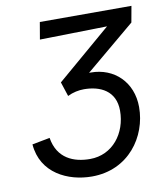

<svg xmlns="http://www.w3.org/2000/svg" viewBox="-80 -768 734 842"><g transform="rotate(-10 287.0 -346.5)"><path d="M262 7C426 7 518 -126 518 -257C518 -369 439 -443 336 -443H328L549 -628L562 -700H154L141 -624L441 -630L199 -423L220 -359C244 -371 270 -376 293 -376C365 -376 433 -345 433 -256C433 -156 368 -70 267 -70C195 -70 123 -98 108 -192L29 -177C39 -47 156 7 262 7Z"/></g></svg>

Font: Fixel Text 20240404
Style: Italic
Weight: 400
Width: 4
Italic angle: -10°
Designer: AlfaBravo + MacPaw
Foundry: Kyrylo Tkachov, Marchela Mozhyna, Serhii Makarenko, Maria Weinstein, Zakhar Kryvoshyya
Version: Version 1.211;Glyphs 3.2 (3225)